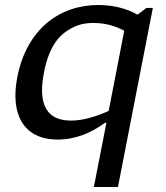

<svg xmlns="http://www.w3.org/2000/svg" viewBox="-20 -545 660 765"><path d="M49 -238C20.5 -92 71.5 11 210 11C285 11 347 -18.5 399 -56H404L354 200H450L589 -513.5H563.5L528 -486.5C484 -512 428.5 -525 371.5 -525C217.5 -525 86.5 -429 49 -238ZM155.5 -257.5C176.5 -366.5 220 -405.5 253 -426C286 -446 314.5 -453.5 352 -453.5C397.5 -453.5 437 -443 475 -422.5L413 -103C362.5 -80.5 310.5 -64.5 263.5 -64.5C145.5 -64.5 136 -158.5 155.5 -257.5Z"/></svg>

Font: Monaspace Argon
Style: Italic
Weight: 400
Italic angle: -11°
Designer: Riley Cran & the Lettermatic Team
Foundry: Lettermatic
Version: Version 1.101 (Monaspace Argon)